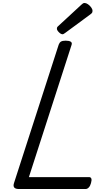

<svg xmlns="http://www.w3.org/2000/svg" viewBox="-20 -1269 723 1289"><path d="M107 0Q61 0 74 -40L374 -969Q379 -983 389 -989.5Q399 -996 421 -996Q444 -996 455 -989Q466 -982 460 -966L174 -80H578Q589 -80 593 -70.5Q597 -61 591 -40Q586 -21 576 -10.5Q566 0 555 0ZM400 -1039Q389 -1039 375.5 -1052.5Q362 -1066 362 -1076Q362 -1080 363 -1084Q364 -1088 371 -1094L527 -1238Q533 -1243 537 -1246Q541 -1249 548 -1249Q558 -1249 570.5 -1240.5Q583 -1232 592 -1219.5Q601 -1207 601 -1197Q601 -1190 599 -1185Q597 -1180 586 -1172L419 -1049Q413 -1045 408.5 -1042Q404 -1039 400 -1039Z"/></svg>

Font: Playwrite IE
Style: Regular
Weight: 400
Designer: Veronika Burian, José Scaglione
Foundry: TypeTogether
Version: Version 1.002